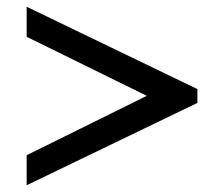

<svg xmlns="http://www.w3.org/2000/svg" viewBox="-20 -616 654 569"><path d="M59 -156 415 -332 59 -507V-596L565 -352V-311L59 -67Z"/></svg>

Font: Trirong ExtraBold
Style: Regular
Weight: 800
Designer: Katatrad Team
Foundry: CadsonDemak
Version: Version 1.001